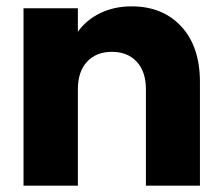

<svg xmlns="http://www.w3.org/2000/svg" viewBox="-20 -584 668 604"><path d="M609 -326V0H439V-303Q439 -359 410 -390Q381 -421 332 -421Q283 -421 254 -390Q225 -359 225 -303V0H54V-558H225V-484Q251 -521 295 -542.5Q339 -564 394 -564Q492 -564 550.5 -500.5Q609 -437 609 -326Z"/></svg>

Font: Poppins A&M
Style: Bold-A&M
Weight: 700
Designer: Ninad Kale (Devanagari), Jonny Pinhorn (Latin)
Foundry: Indian Type Foundry
Version: 4.004